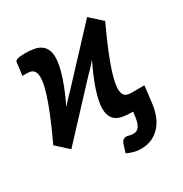

<svg xmlns="http://www.w3.org/2000/svg" viewBox="-164 -647 911 954"><g transform="rotate(-30 291.5 -170.0)"><path d="M431 0 428 24C425.3 47 420.2 64.8 412.5 77.5C404.8 90.2 393 96.5 377 96.5C368.3 96.5 361 95.4 355 93.2C349 91.1 343.7 90 339 90C334.3 90 329.2 91.5 323.8 94.5C318.2 97.5 313.7 103.7 310 113L295 161C309.3 167.7 322.7 172.6 335 175.8C347.3 178.9 360.3 180.5 374 180.5C399.3 180.5 421.3 175.8 440 166.5C458.7 157.2 474.5 144.8 487.5 129.5C500.5 114.2 510.7 96.5 518 76.5C525.3 56.5 530.3 36 533 15L545 -85H468.5C458.5 -85 449.7 -86.7 442 -90C434.3 -93.3 428.8 -99.8 425.2 -109.5C421.8 -119.2 420.8 -132.7 422.5 -150C424.2 -167.3 429.2 -189.8 437.5 -217.5C445.8 -245.2 458 -278.8 474 -318.5C490 -358.2 510.7 -405.2 536 -459.5L468 -521L210 -244.5C202.3 -237.2 193.8 -228.5 184.5 -218.5C175.2 -208.5 165.5 -197.7 155.5 -186C177.8 -233.3 195 -274.5 207 -309.5C219 -344.5 226.7 -374.3 230 -399C233.3 -423.7 232.7 -443.8 228 -459.5C223.3 -475.2 215.7 -487.4 205 -496.2C194.3 -505.1 181.2 -511.2 165.5 -514.5C149.8 -517.8 132.5 -519.5 113.5 -519.5C91.8 -519.5 76.5 -518.1 67.5 -515.2C58.5 -512.4 53.7 -508.2 53 -502.5L43.5 -428.5H71C81 -428.5 89.8 -426.8 97.5 -423.2C105.2 -419.8 110.8 -413.2 114.2 -403.5C117.8 -393.8 118.8 -380.2 117.2 -362.8C115.8 -345.2 110.8 -322.7 102.5 -295C94.2 -267.3 82 -233.7 66 -194C50 -154.3 29.3 -107.3 4 -53L72 8.5L329.5 -268C337.2 -275 345.5 -283.3 354.5 -293C363.5 -302.7 372.8 -313.2 382.5 -324.5C359.8 -277.5 342.5 -236.8 330.5 -202.5C318.5 -168.2 310.9 -139 307.8 -115C304.6 -91 305.2 -71.5 309.8 -56.5C314.2 -41.5 321.7 -29.8 332 -21.5C342.3 -13.2 355 -7.5 370 -4.5C385 -1.5 401.5 0 419.5 0Z"/></g></svg>

Font: Lato
Style: Bold Italic
Weight: 700
Italic angle: -7°
Designer: Lukasz Dziedzic
Foundry: tyPoland Lukasz Dziedzic
Version: Version 2.007; 2014-02-27